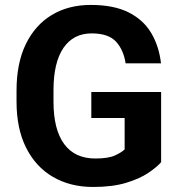

<svg xmlns="http://www.w3.org/2000/svg" viewBox="-20 -741 722 771"><path d="M627 -371.6V-89.8Q610.4 -70.3 575.7 -46.9Q541 -23.4 486.3 -6.8Q431.6 9.8 354 9.8Q262.2 9.8 192.9 -30.5Q123.5 -70.8 85 -147.5Q46.4 -224.1 46.4 -333V-377.4Q46.4 -486.8 83.5 -563.5Q120.6 -640.1 187.7 -680.7Q254.9 -721.2 344.2 -721.2Q437 -721.2 496.6 -691.2Q556.2 -661.1 587.4 -608.2Q618.7 -555.2 626.5 -486.8H484.4Q476.1 -541 445.6 -574Q415 -606.9 348.1 -606.9Q274.4 -606.9 234.6 -548.3Q194.8 -489.7 194.8 -378.4V-333Q194.8 -221.2 237.5 -162.8Q280.3 -104.5 362.8 -104.5Q415 -104.5 441.9 -116.9Q468.8 -129.4 480.5 -141.1V-267.1H346.7V-371.6Z"/></svg>

Font: Vazirmatn RD UI FD
Style: Bold
Weight: 700
Designer: Saber Rastikerdar
Foundry: Saber Rastikerdar
Version: Version 33.003